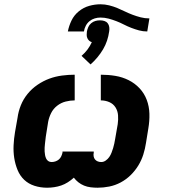

<svg xmlns="http://www.w3.org/2000/svg" viewBox="-20 -869 790 897"><path d="M200 8Q169 8 141 -1Q113 -10 93 -29Q73 -48 62 -75Q51 -102 46.5 -131Q42 -160 43.5 -190.5Q45 -221 50 -251L62 -319Q66 -349 77.5 -377.5Q89 -406 109 -430.5Q129 -455 155.5 -473Q182 -491 210.5 -501.5Q239 -512 269.5 -516Q300 -520 329 -520V-400Q308 -400 286.5 -394.5Q265 -389 247 -375Q229 -361 219 -341Q209 -321 205 -300L194 -231Q193 -223 192 -214Q191 -205 190 -196.5Q189 -188 188.5 -179Q188 -170 188.5 -161.5Q189 -153 190.5 -144.5Q192 -136 195.5 -128.5Q199 -121 205.5 -116.5Q212 -112 221 -112Q230 -112 239 -115Q248 -118 255 -124Q262 -130 266 -138.5Q270 -147 272 -156V-161H418V-156Q416 -147 417.5 -138.5Q419 -130 424 -124Q429 -118 436.5 -115Q444 -112 453 -112Q464 -112 474 -119Q484 -126 490.5 -135.5Q497 -145 501 -155.5Q505 -166 508.5 -177Q512 -188 514 -198.5Q516 -209 518 -220L530 -289Q533 -310 531.5 -330.5Q530 -351 519.5 -367.5Q509 -384 490.5 -392Q472 -400 451 -400V-520Q486 -520 519 -514.5Q552 -509 581 -494.5Q610 -480 632 -456.5Q654 -433 665.5 -402.5Q677 -372 678 -338Q679 -304 673 -269L662 -201Q658 -174 649.5 -147Q641 -120 626 -95.5Q611 -71 590 -50.5Q569 -30 543.5 -16.5Q518 -3 490.5 2.5Q463 8 436 8Q420 8 403.5 6Q387 4 372.5 -2Q358 -8 346 -17.5Q334 -27 325 -39Q312 -27 297 -17.5Q282 -8 266 -2.5Q250 3 233 5.5Q216 8 200 8ZM297 -722Q302 -748 314 -773Q326 -798 348 -816Q370 -834 396.5 -841.5Q423 -849 449 -849Q470 -849 490 -844Q510 -839 528 -831.5Q546 -824 563.5 -815.5Q581 -807 599.5 -800Q618 -793 637.5 -788Q657 -783 678 -783L668 -722Q648 -722 629.5 -727Q611 -732 593 -739Q575 -746 558.5 -754.5Q542 -763 524 -770Q506 -777 487.5 -782Q469 -787 449 -787Q436 -787 422.5 -783Q409 -779 398 -770Q387 -761 380.5 -748Q374 -735 372 -722ZM403 -568 361 -608Q377 -622 389 -638Q401 -654 409 -672Q402 -674 396.5 -679Q391 -684 388 -691Q385 -698 385 -706Q385 -714 386 -722Q388 -732 392.5 -742.5Q397 -753 406 -760.5Q415 -768 425.5 -771Q436 -774 447 -774Q458 -774 467.5 -771Q477 -768 483 -760.5Q489 -753 490.5 -742.5Q492 -732 490 -722Q487 -700 480 -679Q473 -658 461.5 -638.5Q450 -619 435 -601Q420 -583 403 -568Z"/></svg>

Font: Iosevka Etoile Heavy
Style: Italic
Weight: 900
Italic angle: -9°
Designer: Belleve Invis
Foundry: Belleve Invis
Version: Version 22.1.2; ttfautohint (v1.8.4)